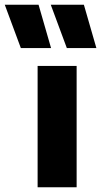

<svg xmlns="http://www.w3.org/2000/svg" viewBox="-90 -787 425 807"><path d="M68.1 0V-510H232.1V0ZM315.1 -585H190.9L123.4 -767H262.6ZM124.6 -585H-2.4L-69.9 -767H72.1Z"/></svg>

Font: Geologica Thin
Style: Regular
Weight: 100
Version: Version 1.010;gftools[0.9.28]